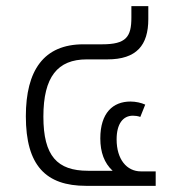

<svg xmlns="http://www.w3.org/2000/svg" viewBox="-20 -604 586 624"><path d="M260 0H486V-47H438C392 -47 359 -86 359 -151C359 -202 380 -228 412 -228C419 -228 428 -227 436 -224L452 -264C439 -270 421 -274 404 -274C347 -274 306 -237 306 -154C306 -109 319 -74 346 -49H266C166 -49 121 -97 121 -225C121 -354 167 -411 262 -411H329C424 -411 462 -457 462 -542V-584H407V-547C407 -484 390 -460 312 -460H251C122 -460 64 -375 64 -226C64 -66 129 0 260 0Z"/></svg>

Font: Noto Sans Thai UI Light
Style: Regular
Weight: 300
Designer: Monotype Design Team
Foundry: Monotype Imaging Inc.
Version: Version 2.000